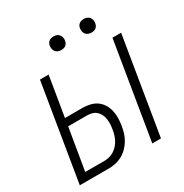

<svg xmlns="http://www.w3.org/2000/svg" viewBox="-208 -1102 1216 1266"><g transform="rotate(-30 400.0 -468.5)"><path d="M587 0 708 -735H774L653 0ZM35 0 156 -735H222L172 -433H305Q334 -433 362 -426.5Q390 -420 412 -404.5Q434 -389 448.5 -366Q463 -343 469.5 -315.5Q476 -288 475.5 -259Q475 -230 470 -201Q466 -175 458 -149Q450 -123 435.5 -99.5Q421 -76 401 -56Q381 -36 356 -23Q331 -10 305 -5Q279 0 253 0ZM110 -58H253Q271 -58 291 -62.5Q311 -67 328 -77.5Q345 -88 359 -103Q373 -118 382.5 -136Q392 -154 397.5 -172.5Q403 -191 406 -210Q410 -230 410.5 -249.5Q411 -269 408.5 -288Q406 -307 397.5 -324Q389 -341 375.5 -353Q362 -365 343.5 -370Q325 -375 305 -375H163ZM606 -833Q593 -833 582 -837.5Q571 -842 563.5 -851Q556 -860 554 -872.5Q552 -885 554 -898Q555 -906 560 -914.5Q565 -923 572.5 -928Q580 -933 588.5 -935Q597 -937 605 -937Q618 -937 629.5 -932.5Q641 -928 648 -919Q655 -910 657.5 -897.5Q660 -885 657 -872Q656 -864 651 -855.5Q646 -847 639 -842Q632 -837 623 -835Q614 -833 606 -833ZM376 -833Q363 -833 352 -837.5Q341 -842 333.5 -851Q326 -860 324 -872.5Q322 -885 324 -898Q325 -906 330 -914.5Q335 -923 342.5 -928Q350 -933 358.5 -935Q367 -937 375 -937Q388 -937 399.5 -932.5Q411 -928 418 -919Q425 -910 427.5 -897.5Q430 -885 427 -872Q426 -864 421 -855.5Q416 -847 409 -842Q402 -837 393 -835Q384 -833 376 -833Z"/></g></svg>

Font: Iosevka Aile Light Oblique
Style: Regular
Weight: 300
Italic angle: -9°
Designer: Belleve Invis
Foundry: Belleve Invis
Version: Version 31.1.0; ttfautohint (v1.8.4)